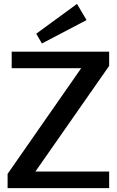

<svg xmlns="http://www.w3.org/2000/svg" viewBox="-20 -965 600 985"><path d="M19 -73 441 -679 500 -615H40V-700H540V-627L117 -21L57 -85H540V0H19ZM424 -862 195 -742 166 -792 375 -945Z"/></svg>

Font: Pathway Extreme 72pt SemiBold
Style: Regular
Weight: 600
Designer: Eduardo Rodriguez Tunni
Foundry: Eduardo Rodriguez Tunni
Version: Version 1.001;gftools[0.9.26]